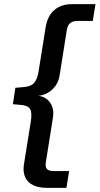

<svg xmlns="http://www.w3.org/2000/svg" viewBox="-20 -725 480 925"><path d="M206 180Q165 180 138.5 166.5Q112 153 101 128Q90 103 95 69L129 -143Q135 -183 124.5 -200.5Q114 -218 76 -220L42 -223L54 -302L89 -305Q127 -307 143.5 -324.5Q160 -342 166 -382L200 -594Q209 -649 242 -677Q275 -705 326 -705H440L427 -624H352Q332 -624 319 -614.5Q306 -605 302 -581L268 -367Q264 -334 247 -311Q230 -288 207 -276Q184 -264 159 -263L158 -264Q183 -263 202 -250Q221 -237 230.5 -214Q240 -191 235 -158L201 56Q197 80 206.5 89.5Q216 99 237 99H313L300 180Z"/></svg>

Font: Nunito Sans 10pt SemiBold
Style: Italic
Weight: 600
Italic angle: -9°
Designer: Vernon Adams
Foundry: Vernon Adams
Version: Version 3.101;gftools[0.9.27]